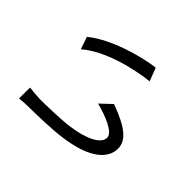

<svg xmlns="http://www.w3.org/2000/svg" viewBox="-113 -811 1071 1071"><g transform="rotate(-45 423.0 -275.5)"><path d="M109 -570C112 -557 114 -511 114 -492C114 -449 117 -314 127 -246C153 -47 229 19 302 19C366 19 413 -38 462 -173L401 -238C380 -157 344 -67 302 -67C254 -67 215 -145 200 -259C191 -323 189 -441 189 -486C189 -504 194 -556 196 -569ZM547 -520C636 -418 680 -235 692 -122L770 -152C758 -253 706 -441 620 -545Z"/></g></svg>

Font: GenEiGothic-pro-Regular
Style: Regular
Weight: 400
Designer: Ryoko NISHIZUKA (kana & ideographs); Paul D. Hunt (Latin, Greek & Cyrillic); Wenlong ZHANG (bopomofo); Sandoll Communica
Foundry: Adobe Systems Incorporated; o_tamon
Version: Version 1.000.140830